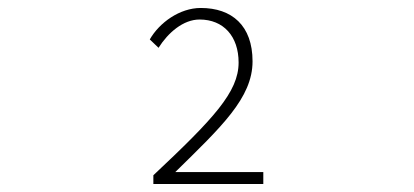

<svg xmlns="http://www.w3.org/2000/svg" viewBox="-20 -913 1040 482"><path d="M365 -451H641V-481H420C535 -594 614 -667 614 -759C614 -849 562 -893 484 -893C431 -893 380 -856 356 -814L378 -793C402 -831 440 -864 481 -864C541 -864 579 -822 579 -756C579 -682 516 -615 365 -473Z"/></svg>

Font: Harano Aji Gothic K1 ExtraLight
Style: Regular
Weight: 250
Foundry: Masamichi Hosoda
Version: HaranoAjiGothicK1-ExtraLight version 20230610;ttx 4.39.4